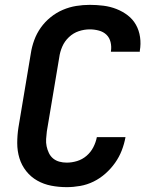

<svg xmlns="http://www.w3.org/2000/svg" viewBox="-20 -763 640 791"><path d="M255 8Q222 8 191 2Q160 -4 133.5 -19Q107 -34 88 -58Q69 -82 60 -111.5Q51 -141 51 -173.5Q51 -206 56 -238L107 -543Q111 -570 121 -597.5Q131 -625 148 -649Q165 -673 188.5 -692Q212 -711 239 -722.5Q266 -734 294 -738.5Q322 -743 350 -743Q378 -743 406 -739.5Q434 -736 459.5 -726Q485 -716 506 -700Q527 -684 540 -661Q553 -638 557 -610Q561 -582 556 -554Q556 -553 556 -552Q556 -551 556 -550H437Q437 -551 437 -551.5Q437 -552 437 -552Q440 -571 435.5 -589.5Q431 -608 418.5 -620Q406 -632 387.5 -637Q369 -642 350 -642Q327 -642 304.5 -634.5Q282 -627 264 -610Q246 -593 236.5 -571Q227 -549 224 -526L173 -222Q171 -206 170 -190.5Q169 -175 172 -160.5Q175 -146 181.5 -132.5Q188 -119 199 -110Q210 -101 224.5 -97Q239 -93 255 -93Q276 -93 297.5 -99.5Q319 -106 336.5 -121Q354 -136 364.5 -156.5Q375 -177 379 -198H497Q492 -170 481.5 -143Q471 -116 454 -92Q437 -68 414.5 -48Q392 -28 365.5 -15Q339 -2 310.5 3Q282 8 255 8Z"/></svg>

Font: Iosevka SS04 Extended Oblique
Style: Bold
Weight: 700
Width: 7
Italic angle: -9°
Monospace: yes
Designer: Belleve Invis
Foundry: Belleve Invis
Version: Version 19.0.0; ttfautohint (v1.8.4)